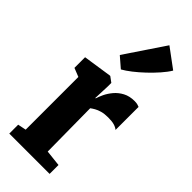

<svg xmlns="http://www.w3.org/2000/svg" viewBox="-283 -929 970 970"><g transform="rotate(45 202.0 -444.0)"><path d="M26.5 0V-63.5L71 -72.5V-449L24.5 -467.5V-543.5L177.5 -566.5H181.5L210 -545.5V-521.5L206.5 -434.5H209.5Q214 -450 224.2 -471.8Q234.5 -493.5 252.2 -514.8Q270 -536 296.2 -550Q322.5 -564 358 -564Q370 -564 379 -561.8Q388 -559.5 393 -557V-392.5Q382.5 -401.5 366.2 -406.2Q350 -411 322 -411Q296 -411 277.2 -405.8Q258.5 -400.5 246 -393.2Q233.5 -386 225 -379.5L228 -73L314.5 -63.5V0ZM195.5 -628 140.5 -675.5 283 -887.5 387 -810.5Q373 -787 349.2 -760Q325.5 -733 298 -707Q270.5 -681 243.8 -660.2Q217 -639.5 196.5 -628Z"/></g></svg>

Font: Merriweather 24pt SemiCondensed Black
Style: Regular
Weight: 900
Width: 4
Designer: Eben Sorkin
Foundry: Eben Sorkin
Version: Version 2.100